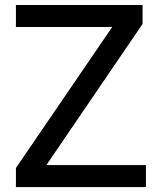

<svg xmlns="http://www.w3.org/2000/svg" viewBox="-20 -756 623 776"><path d="M569.8 0V-88.9H167.5L556.2 -659.2V-735.8H44.4V-647H433.6L44.4 -77.1V0Z"/></svg>

Font: Winston
Style: Regular
Weight: 400
Designer: Vernon Adams, Kim Jin-seong, David Berlow, Cristiano Sobral
Foundry: The Winston Project Authors
Version: Version 3.004